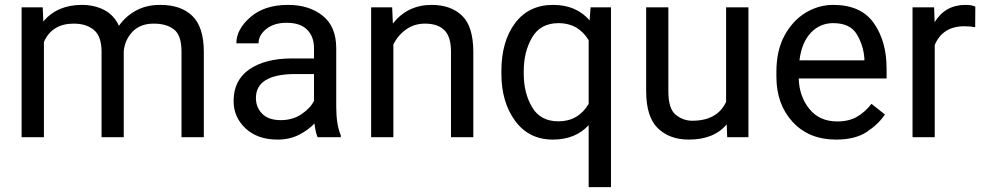

<svg xmlns="http://www.w3.org/2000/svg" viewBox="-20 -558 4002 781"><path d="M280.3 -461.9Q191.4 -461.9 158.7 -387.2V0H67.9V-528.3H153.8L156.2 -470.7Q213.4 -538.1 312.5 -538.1Q363.3 -538.1 403.1 -517.8Q442.9 -497.6 463.9 -453.1Q490.2 -491.2 532.5 -514.6Q574.7 -538.1 631.8 -538.1Q716.8 -538.1 762.9 -492.7Q809.1 -447.3 809.1 -347.2V0H718.3V-348.1Q718.3 -414.6 687.7 -438.2Q657.2 -461.9 605.5 -461.9Q550.8 -461.9 519.5 -429.4Q488.3 -397 483.4 -350.6V0H393.1V-347.7Q393.1 -409.7 362.3 -435.8Q331.5 -461.9 280.3 -461.9Z M1272 0Q1263.2 -19 1259.3 -55.7Q1233.9 -28.8 1195.8 -9.5Q1157.7 9.8 1108.9 9.8Q1027.8 9.8 979 -35.6Q930.2 -81.1 930.2 -147Q930.2 -231.9 994.6 -276.1Q1059.1 -320.3 1168 -320.3H1257.3V-362.3Q1257.3 -409.2 1229.2 -437.3Q1201.2 -465.3 1146 -465.3Q1094.7 -465.3 1063.2 -440.2Q1031.7 -415 1031.7 -381.8H941.4Q941.4 -438.5 998.5 -488.3Q1055.7 -538.1 1151.4 -538.1Q1237.3 -538.1 1292.5 -494.1Q1347.7 -450.2 1347.7 -361.3V-124Q1347.7 -50.8 1366.2 -7.8V0ZM1122.1 -69.3Q1170.9 -69.3 1206.8 -93.8Q1242.7 -118.2 1257.3 -147.9V-256.8H1173.3Q1021 -253.9 1021 -159.2Q1021 -121.6 1046.4 -95.5Q1071.8 -69.3 1122.1 -69.3Z M1709 -461.9Q1665.5 -461.9 1632.3 -438.5Q1599.1 -415 1580.1 -377.4V0H1489.7V-528.3H1575.2L1578.1 -462.4Q1638.2 -538.1 1735.8 -538.1Q1813.5 -538.1 1859.1 -494.6Q1904.8 -451.2 1905.3 -348.6V0H1814.5V-347.2Q1814.5 -409.2 1787.4 -435.5Q1760.3 -461.9 1709 -461.9Z M2465.3 -528.3V203.1H2374.5V-48.8Q2320.3 9.8 2229 9.8Q2131.3 9.8 2075.4 -66.4Q2019.5 -142.6 2019.5 -258.3V-268.6Q2019.5 -389.6 2075.2 -463.9Q2130.9 -538.1 2230 -538.1Q2323.7 -538.1 2378.4 -475.1L2382.3 -528.3ZM2110.4 -258.3Q2110.4 -179.7 2144.3 -122.1Q2178.2 -64.5 2251.5 -64.5Q2332 -64.5 2374.5 -135.3V-394.5Q2332 -463.9 2252.4 -463.9Q2178.2 -463.9 2144.3 -405.5Q2110.4 -347.2 2110.4 -268.1Z M2938 0 2936 -52.2Q2884.3 9.8 2781.7 9.8Q2704.1 9.8 2656.2 -36.1Q2608.4 -82 2608.4 -187.5V-528.3H2698.7V-186.5Q2698.7 -115.2 2728.8 -91.1Q2758.8 -66.9 2795.9 -66.9Q2897.9 -66.9 2933.6 -143.6V-528.3H3024.4V0Z M3579.6 -92.3Q3553.7 -53.2 3506.3 -21.7Q3459 9.8 3380.9 9.8Q3270.5 9.8 3204.3 -62Q3138.2 -133.8 3138.2 -245.6V-266.1Q3138.2 -352.5 3171.1 -413.3Q3204.1 -474.1 3256.8 -506.1Q3309.6 -538.1 3369.1 -538.1Q3482.4 -538.1 3534.4 -464.1Q3586.4 -390.1 3586.4 -279.3V-238.8H3229Q3231 -166 3272.2 -115Q3313.5 -64 3385.7 -64Q3433.6 -64 3466.8 -83.5Q3500 -103 3524.9 -135.7ZM3369.1 -463.9Q3315.4 -463.9 3278.3 -424.8Q3241.2 -385.7 3231.9 -312.5H3496.1V-319.3Q3492.7 -372.1 3465.6 -418Q3438.5 -463.9 3369.1 -463.9Z M3902.8 -451.2Q3814.5 -451.2 3782.2 -375V0H3691.9V-528.3H3779.8L3781.7 -467.8Q3825.2 -538.1 3907.2 -538.1Q3932.6 -538.1 3947.3 -531.2L3946.8 -447.3Q3926.8 -451.2 3902.8 -451.2Z"/></svg>

Font: Roboto21382017
Style: Regular
Weight: 400
Designer: Christian Robertson
Foundry: Google
Version: Version 2.138; 2017